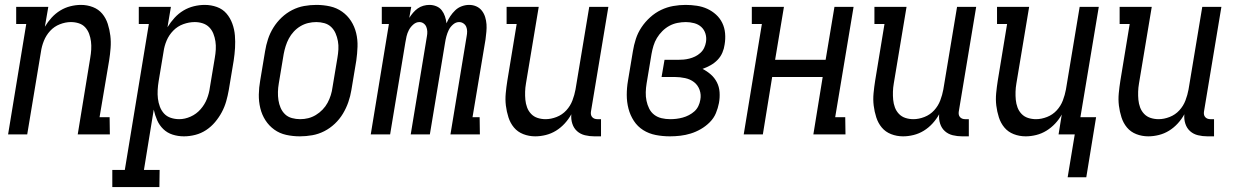

<svg xmlns="http://www.w3.org/2000/svg" viewBox="-20 -548 5040 783"><path d="M13 0 87 -450H46V-520H177L163 -439Q175 -459 190.5 -476Q206 -493 225.5 -505Q245 -517 267 -522.5Q289 -528 310 -528Q336 -528 359 -519Q382 -510 397 -492Q412 -474 419.5 -450.5Q427 -427 430 -402.5Q433 -378 431 -352Q429 -326 425 -301L386 -70H427L428 0H297L348 -312Q351 -329 352 -346Q353 -363 351 -379Q349 -395 343.5 -410Q338 -425 327.5 -436.5Q317 -448 301.5 -453Q286 -458 269 -458Q247 -458 224 -449Q201 -440 184.5 -422Q168 -404 159 -381.5Q150 -359 147 -337L91 0Z M438 215V145H489L587 -450H546V-520H677L663 -437Q676 -458 692 -475.5Q708 -493 728 -505Q748 -517 770.5 -522.5Q793 -528 815 -528Q841 -528 864.5 -519.5Q888 -511 903.5 -493Q919 -475 927.5 -451.5Q936 -428 938 -403Q940 -378 938.5 -352.5Q937 -327 933 -301L913 -181Q909 -158 902.5 -135Q896 -112 884.5 -90.5Q873 -69 857 -50Q841 -31 820.5 -17.5Q800 -4 776.5 2Q753 8 730 8Q706 8 684 1Q662 -6 646 -21.5Q630 -37 621 -57.5Q612 -78 607 -101L567 145H631L630 215ZM711 -62Q734 -62 757.5 -72.5Q781 -83 798 -102.5Q815 -122 824 -145Q833 -168 836 -192L856 -312Q859 -329 860 -346Q861 -363 858.5 -379.5Q856 -396 850 -411Q844 -426 833 -437Q822 -448 806.5 -453Q791 -458 774 -458Q751 -458 727.5 -449.5Q704 -441 686.5 -423Q669 -405 659.5 -382.5Q650 -360 647 -337L627 -217Q624 -199 623 -181Q622 -163 624 -146Q626 -129 632 -113Q638 -97 649 -85Q660 -73 676.5 -67.5Q693 -62 711 -62Z M1203 8Q1174 8 1147 2Q1120 -4 1098.5 -19.5Q1077 -35 1062.5 -57.5Q1048 -80 1041.5 -107Q1035 -134 1035.5 -162.5Q1036 -191 1041 -219L1061 -339Q1065 -364 1073 -388.5Q1081 -413 1095 -435.5Q1109 -458 1128.5 -476.5Q1148 -495 1171.5 -507Q1195 -519 1220 -523.5Q1245 -528 1270 -528Q1299 -528 1326 -522Q1353 -516 1375 -500.5Q1397 -485 1411.5 -462.5Q1426 -440 1432.5 -413Q1439 -386 1438 -357.5Q1437 -329 1433 -301L1413 -181Q1409 -156 1400.5 -131.5Q1392 -107 1378.5 -84.5Q1365 -62 1345.5 -43.5Q1326 -25 1302.5 -13Q1279 -1 1253.5 3.5Q1228 8 1203 8ZM1204 -62Q1221 -62 1237 -66Q1253 -70 1268 -79Q1283 -88 1295.5 -101Q1308 -114 1316 -129Q1324 -144 1329 -160Q1334 -176 1336 -192L1356 -312Q1359 -329 1360 -346.5Q1361 -364 1358 -380.5Q1355 -397 1348.5 -412Q1342 -427 1330.5 -438Q1319 -449 1303 -453.5Q1287 -458 1270 -458Q1253 -458 1236.5 -454Q1220 -450 1205 -441Q1190 -432 1178 -419Q1166 -406 1158 -391Q1150 -376 1145 -360Q1140 -344 1137 -328L1117 -208Q1114 -191 1113.5 -173.5Q1113 -156 1115.5 -139.5Q1118 -123 1124.5 -108Q1131 -93 1142.5 -82Q1154 -71 1170.5 -66.5Q1187 -62 1204 -62Z M1492 0 1566 -450H1537V-520H1657L1649 -475Q1656 -486 1664.5 -496Q1673 -506 1683.5 -513.5Q1694 -521 1706.5 -524.5Q1719 -528 1731 -528Q1746 -528 1759.5 -522.5Q1773 -517 1781.5 -506Q1790 -495 1794.5 -481.5Q1799 -468 1801 -453Q1807 -468 1816 -481.5Q1825 -495 1836.5 -506Q1848 -517 1863 -522.5Q1878 -528 1893 -528Q1909 -528 1922.5 -522Q1936 -516 1945 -504.5Q1954 -493 1958.5 -478.5Q1963 -464 1964 -449Q1965 -434 1963.5 -418.5Q1962 -403 1960 -387L1907 -70H1936L1937 0H1817L1883 -400Q1885 -410 1885 -420Q1885 -430 1881.5 -438.5Q1878 -447 1870 -452.5Q1862 -458 1852 -458Q1839 -458 1827.5 -448Q1816 -438 1810 -425.5Q1804 -413 1800.5 -400Q1797 -387 1795 -374L1733 0H1655L1721 -400Q1723 -410 1722.5 -420Q1722 -430 1718.5 -438.5Q1715 -447 1707.5 -452.5Q1700 -458 1690 -458Q1677 -458 1665.5 -448Q1654 -438 1647.5 -425.5Q1641 -413 1638 -400Q1635 -387 1633 -374L1571 0Z M2163 8Q2137 8 2114 -1Q2091 -10 2076 -28Q2061 -46 2053.5 -69.5Q2046 -93 2043 -117.5Q2040 -142 2042.5 -168Q2045 -194 2049 -219L2087 -450H2046V-520H2177L2125 -208Q2122 -191 2121.5 -174Q2121 -157 2122.5 -141Q2124 -125 2129.5 -110Q2135 -95 2146 -83.5Q2157 -72 2172.5 -67Q2188 -62 2205 -62Q2227 -62 2250 -71Q2273 -80 2289.5 -98Q2306 -116 2314.5 -138.5Q2323 -161 2327 -183L2383 -520H2461L2390 -93Q2389 -87 2390 -81Q2391 -75 2395 -70.5Q2399 -66 2404.5 -64Q2410 -62 2416 -62H2431V8H2404Q2384 8 2365.5 3.5Q2347 -1 2333.5 -13Q2320 -25 2314 -43.5Q2308 -62 2310 -82Q2299 -62 2283 -44.5Q2267 -27 2247.5 -15Q2228 -3 2206 2.5Q2184 8 2163 8Z M2712 8Q2682 8 2654 2.5Q2626 -3 2603 -17.5Q2580 -32 2565 -55Q2550 -78 2543 -105Q2536 -132 2536 -161Q2536 -190 2541 -219L2561 -339Q2565 -364 2573 -389Q2581 -414 2596 -436.5Q2611 -459 2631.5 -477.5Q2652 -496 2676 -507.5Q2700 -519 2725.5 -523.5Q2751 -528 2776 -528Q2799 -528 2822 -524.5Q2845 -521 2864.5 -512Q2884 -503 2900 -488.5Q2916 -474 2925.5 -454.5Q2935 -435 2937 -412Q2939 -389 2935 -366Q2933 -350 2926 -333.5Q2919 -317 2906.5 -304Q2894 -291 2878 -282Q2862 -273 2845 -267Q2863 -258 2878.5 -244.5Q2894 -231 2903.5 -212.5Q2913 -194 2914.5 -172Q2916 -150 2912 -128Q2908 -107 2899.5 -86.5Q2891 -66 2874.5 -49.5Q2858 -33 2838 -21.5Q2818 -10 2797 -3.5Q2776 3 2754.5 5.5Q2733 8 2712 8ZM2713 -62Q2726 -62 2738.5 -63.5Q2751 -65 2764 -68.5Q2777 -72 2789.5 -78.5Q2802 -85 2812 -94Q2822 -103 2828 -115.5Q2834 -128 2836 -141Q2840 -162 2833 -181.5Q2826 -201 2810.5 -213Q2795 -225 2774 -229.5Q2753 -234 2732 -234H2678L2690 -304H2744Q2756 -304 2767.5 -305Q2779 -306 2791 -309Q2803 -312 2814.5 -317.5Q2826 -323 2836 -332Q2846 -341 2851.5 -352.5Q2857 -364 2859 -376Q2862 -394 2857 -410.5Q2852 -427 2840 -438Q2828 -449 2811 -453.5Q2794 -458 2777 -458Q2760 -458 2742.5 -454.5Q2725 -451 2709.5 -442.5Q2694 -434 2681 -421Q2668 -408 2659 -393Q2650 -378 2645 -361.5Q2640 -345 2637 -328L2617 -208Q2614 -190 2613.5 -172Q2613 -154 2616.5 -137Q2620 -120 2627.5 -105Q2635 -90 2648 -80Q2661 -70 2678 -66Q2695 -62 2713 -62Z M3013 0 3087 -450H3046V-520H3177L3141 -304H3347L3383 -520H3461L3386 -70H3427L3428 0H3297L3335 -234H3129L3091 0Z M3663 8Q3637 8 3614 -1Q3591 -10 3576 -28Q3561 -46 3553.5 -69.5Q3546 -93 3543 -117.5Q3540 -142 3542.5 -168Q3545 -194 3549 -219L3587 -450H3546V-520H3677L3625 -208Q3622 -191 3621.5 -174Q3621 -157 3622.5 -141Q3624 -125 3629.5 -110Q3635 -95 3646 -83.5Q3657 -72 3672.5 -67Q3688 -62 3705 -62Q3727 -62 3750 -71Q3773 -80 3789.5 -98Q3806 -116 3814.5 -138.5Q3823 -161 3827 -183L3883 -520H3961L3890 -93Q3889 -87 3890 -81Q3891 -75 3895 -70.5Q3899 -66 3904.5 -64Q3910 -62 3916 -62H3931V8H3904Q3884 8 3865.5 3.5Q3847 -1 3833.5 -13Q3820 -25 3814 -43.5Q3808 -62 3810 -82Q3799 -62 3783 -44.5Q3767 -27 3747.5 -15Q3728 -3 3706 2.5Q3684 8 3663 8Z M4334 175 4363 0H4297L4310 -81Q4299 -61 4283 -44Q4267 -27 4247.5 -15Q4228 -3 4206 2.5Q4184 8 4163 8Q4137 8 4114 -1Q4091 -10 4076 -28Q4061 -46 4053.5 -69.5Q4046 -93 4043 -117.5Q4040 -142 4042.5 -168Q4045 -194 4049 -219L4087 -450H4046V-520H4177L4125 -208Q4122 -191 4121.5 -174Q4121 -157 4122.5 -141Q4124 -125 4129.5 -110Q4135 -95 4146 -83.5Q4157 -72 4172.5 -67Q4188 -62 4205 -62Q4227 -62 4250 -71Q4273 -80 4289.5 -98Q4306 -116 4314.5 -138.5Q4323 -161 4327 -183L4383 -520H4461L4386 -70H4450L4410 175Z M4663 8Q4637 8 4614 -1Q4591 -10 4576 -28Q4561 -46 4553.5 -69.5Q4546 -93 4543 -117.5Q4540 -142 4542.5 -168Q4545 -194 4549 -219L4587 -450H4546V-520H4677L4625 -208Q4622 -191 4621.5 -174Q4621 -157 4622.5 -141Q4624 -125 4629.5 -110Q4635 -95 4646 -83.5Q4657 -72 4672.5 -67Q4688 -62 4705 -62Q4727 -62 4750 -71Q4773 -80 4789.5 -98Q4806 -116 4814.5 -138.5Q4823 -161 4827 -183L4883 -520H4961L4890 -93Q4889 -87 4890 -81Q4891 -75 4895 -70.5Q4899 -66 4904.5 -64Q4910 -62 4916 -62H4931V8H4904Q4884 8 4865.5 3.5Q4847 -1 4833.5 -13Q4820 -25 4814 -43.5Q4808 -62 4810 -82Q4799 -62 4783 -44.5Q4767 -27 4747.5 -15Q4728 -3 4706 2.5Q4684 8 4663 8Z"/></svg>

Font: Iosevka Curly Slab
Style: Italic
Weight: 400
Italic angle: -9°
Monospace: yes
Designer: Belleve Invis
Foundry: Belleve Invis
Version: Version 22.1.2; ttfautohint (v1.8.4)